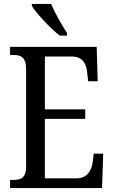

<svg xmlns="http://www.w3.org/2000/svg" viewBox="-20 -951 576 971"><path d="M282 -771H319V-784C294 -822 257 -886 239 -931H141V-921C162 -886 235 -807 282 -771ZM31 0H496L502 -174H454L449 -132C443 -88 421 -49 367 -49H207V-350H411V-398H207V-665H346C398 -665 418 -626 421 -582L426 -540H474L469 -714H31V-673H47C83 -673 112 -664 112 -601V-108C112 -51 85 -41 47 -41H31Z"/></svg>

Font: Noto Serif Khmer Condensed
Style: Regular
Weight: 400
Width: 3
Designer: Danh Hong and the Monotype Design Team
Foundry: Monotype Imaging Inc.
Version: Version 2.004